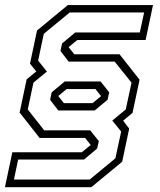

<svg xmlns="http://www.w3.org/2000/svg" viewBox="-47 -664 650 778"><path d="M-27 94.5 3 -47H284.5L320.5 -76.5L298 -105H113.5L32.5 -208L61 -342.5L100 -374.5L74.5 -406L103 -540.5L228 -643.5H573L543 -502H266.5L231 -473L254 -444H437.5L518.5 -341L490 -206.5L452 -175L476.5 -143L448 -8.5L323 94.5ZM9.5 63.5H316.5L420.5 -22.5L444 -131L408 -175.5L462.5 -220.5L486 -329L417.5 -414.5H231L198 -457.5L204.5 -488L258 -532.5H519.5L537 -613.5H235.5L130.5 -527L107.5 -418.5L143 -374L88.5 -329L65.5 -220.5L132 -136H318.5L353.5 -92L346.5 -62L293.5 -17.5H26.5ZM212 -246H328L362.5 -274.5L340 -303H223L189 -275ZM189 -216.5 156 -259.5 162.5 -290 215.5 -334H360.5L395.5 -290L389 -260L337 -216.5Z"/></svg>

Font: Tourney Light
Style: Italic
Weight: 300
Italic angle: -12°
Version: Version 1.015